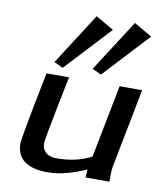

<svg xmlns="http://www.w3.org/2000/svg" viewBox="-84 -814 759 890"><g transform="rotate(10 295.5 -369.0)"><path d="M53 -103C53 -32 102 7 200 7C261 7 323 -13 380 -38C379 -28 378 0 378 0H490C490 -15 490 -54 493 -69L566 -444H460L393 -101C341 -74 285 -64 228 -64C183 -64 161 -90 161 -123C161 -148 222 -444 222 -444H116C116 -444 53 -134 53 -103ZM143 -502 185 -482 384 -696 299 -745ZM323 -502 365 -482 564 -696 479 -745Z"/></g></svg>

Font: KpSans
Style: BoldItalic
Weight: 700
Italic angle: -11°
Version: Version 0.66